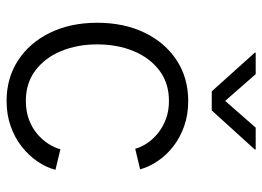

<svg xmlns="http://www.w3.org/2000/svg" viewBox="-128 -666 804 589"><g transform="rotate(90 274.5 -372.0)"><path d="M290 10.3Q219.7 10.3 165.5 -25.1Q111.3 -60.5 80.8 -123.3Q50.3 -186 50.3 -267.6Q50.3 -350.1 80.8 -413.1Q111.3 -476.1 165.5 -511.5Q219.7 -546.9 290 -546.9Q332 -546.9 366.9 -534.7Q401.9 -522.5 429 -501.5Q456.1 -480.5 474.1 -454.1Q492.2 -427.7 500 -399.4L437 -384.3Q432.1 -401.9 420.2 -420.2Q408.2 -438.5 389.6 -453.6Q371.1 -468.8 346.2 -478.3Q321.3 -487.8 290 -487.8Q235.4 -487.8 196.5 -458.3Q157.7 -428.7 137.2 -379.2Q116.7 -329.6 116.7 -267.6Q116.7 -206.5 137.2 -157Q157.7 -107.4 196.5 -78.1Q235.4 -48.8 290 -48.8Q321.8 -48.8 347.2 -58.3Q372.6 -67.9 391.1 -83.5Q409.7 -99.1 421.6 -117.9Q433.6 -136.7 438.5 -154.8L501.5 -139.6Q494.1 -111.3 475.8 -84.5Q457.5 -57.6 430.2 -36.1Q402.8 -14.6 367.4 -2.2Q332 10.3 290 10.3ZM208 -753.9 290 -660.2 372.1 -753.9H439V-751L319.3 -619.1H260.7L142.1 -751V-753.9Z"/></g></svg>

Font: Inter 18pt Light
Style: Regular
Weight: 300
Designer: Rasmus Andersson
Foundry: rsms
Version: Version 4.001;git-66647c0bb